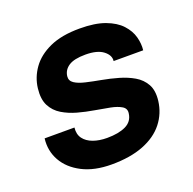

<svg xmlns="http://www.w3.org/2000/svg" viewBox="-100 -619 737 732"><g transform="rotate(-20 268.5 -252.5)"><path d="M234 12Q164 12 115.5 -13Q67 -38 44 -79Q21 -120 27 -169H148Q145 -142 158 -124.5Q171 -107 195.5 -98Q220 -89 252 -89Q299 -89 328 -103Q357 -117 361 -149Q364 -168 347.5 -178Q331 -188 303.5 -193.5Q276 -199 242.5 -204.5Q209 -210 176.5 -219Q144 -228 117.5 -244Q91 -260 77 -287Q63 -314 68 -357Q73 -400 99 -436.5Q125 -473 173.5 -495Q222 -517 295 -517Q357 -517 397.5 -502Q438 -487 460.5 -462.5Q483 -438 490.5 -410Q498 -382 495 -356H375Q378 -379 354 -397.5Q330 -416 282 -416Q236 -416 214 -401.5Q192 -387 189 -362Q187 -344 202.5 -333.5Q218 -323 246 -316.5Q274 -310 307 -304Q340 -298 373 -288.5Q406 -279 432.5 -263.5Q459 -248 473.5 -222Q488 -196 483 -155Q477 -106 447 -68Q417 -30 363.5 -9Q310 12 234 12Z"/></g></svg>

Font: Inclusive Sans SemiBold
Style: Italic
Weight: 600
Italic angle: -7°
Designer: Olivia King
Foundry: Olivia King
Version: Version 2.004